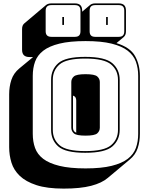

<svg xmlns="http://www.w3.org/2000/svg" viewBox="-20 -977 877 1131"><path d="M355 134Q257 134 194.5 113.5Q132 93 96.5 59Q61 25 47.5 -19Q34 -63 34 -110V-421Q34 -467 47 -506.5Q60 -546 94 -574L175 -641H154Q132 -641 121 -651.5Q110 -662 110 -684V-805Q110 -818 113.5 -826Q117 -834 123 -839L252 -948Q257 -952 265 -954.5Q273 -957 283 -957H421Q443 -957 453.5 -946.5Q464 -936 464 -914V-908L511 -948Q516 -952 523.5 -954.5Q531 -957 541 -957H679Q701 -957 711.5 -946.5Q722 -936 722 -914V-793Q722 -781 718.5 -772.5Q715 -764 709 -759L666 -723Q747 -698 775.5 -647Q804 -596 804 -530V-189Q804 -143 791 -104Q778 -65 744 -37L615 71Q580 101 517 117.5Q454 134 355 134ZM679 -760Q696 -760 704 -768Q712 -776 712 -793V-914Q712 -931 704 -939Q696 -947 679 -947H541Q524 -947 516 -939Q508 -931 508 -914V-793Q508 -776 516 -768Q524 -760 541 -760ZM421 -760Q438 -760 446 -768Q454 -776 454 -793V-914Q454 -931 446 -939Q438 -947 421 -947H283Q266 -947 257.5 -939Q249 -931 249 -914V-793Q249 -776 257.5 -768Q266 -760 283 -760ZM615 -830H605V-877H615ZM357 -830H347V-877H357ZM794 -189V-530Q794 -576 780.5 -613.5Q767 -651 732.5 -678Q698 -705 637.5 -720Q577 -735 484 -735Q391 -735 330 -720Q269 -705 234.5 -678Q200 -651 186.5 -613.5Q173 -576 173 -530V-189Q173 -143 186.5 -105.5Q200 -68 234.5 -41.5Q269 -15 330 0Q391 15 484 15Q577 15 637.5 0Q698 -15 732.5 -41.5Q767 -68 780.5 -105.5Q794 -143 794 -189ZM685 -212Q685 -152 642 -114.5Q599 -77 482 -77Q365 -77 323 -114.5Q281 -152 281 -212V-507Q281 -567 323 -604.5Q365 -642 482 -642Q599 -642 642 -604.5Q685 -567 685 -507ZM291 -212Q291 -156 331 -121.5Q371 -87 482 -87Q593 -87 634 -121.5Q675 -156 675 -212V-507Q675 -563 634 -597.5Q593 -632 482 -632Q371 -632 331 -597.5Q291 -563 291 -507ZM400 -225V-494Q400 -513 415 -526.5Q430 -540 484 -540Q538 -540 553 -526.5Q568 -513 568 -494V-225Q568 -205 553 -191.5Q538 -178 484 -178Q430 -178 415 -191.5Q400 -205 400 -225ZM410 -225Q410 -215 414 -207.5Q418 -200 429 -195V-385Q429 -395 425 -402.5Q421 -410 410 -414Z"/></svg>

Font: Bungee Shade
Style: Regular
Weight: 400
Designer: David Jonathan Ross
Foundry: David Jonathan Ross
Version: Version 1.000;PS 1.0;hotconv 1.0.72;makeotf.lib2.5.5900